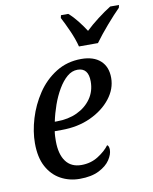

<svg xmlns="http://www.w3.org/2000/svg" viewBox="-86 -831 720 906"><g transform="rotate(-10 273.5 -378.0)"><path d="M223 10Q173 10 132 -12.5Q91 -35 67 -79.5Q43 -124 43 -192Q43 -248 61.5 -309.5Q80 -371 116 -425Q152 -479 205.5 -512.5Q259 -546 327 -546Q386 -546 418.5 -516.5Q451 -487 451 -434Q451 -381 415 -335Q379 -289 317.5 -260.5Q256 -232 178 -232H145Q143 -220 142.5 -207.5Q142 -195 142 -185Q142 -122 167.5 -87.5Q193 -53 242 -53Q287 -53 322.5 -75.5Q358 -98 377 -124Q386 -119 386 -101Q386 -79 369 -53Q352 -27 315.5 -8.5Q279 10 223 10ZM163 -276Q218 -276 260.5 -296Q303 -316 328 -351.5Q353 -387 353 -434Q353 -499 301 -499Q274 -499 251 -479.5Q228 -460 208.5 -427Q189 -394 175 -354.5Q161 -315 153 -276ZM327 -606Q318 -642 299.5 -683.5Q281 -725 266 -753L269 -766H304Q325 -748 345.5 -722Q366 -696 382 -671Q408 -696 442 -722Q476 -748 505 -766H547L544 -753Q516 -725 480.5 -684Q445 -643 418 -606Z"/></g></svg>

Font: Noto Serif SemiCondensed
Style: Italic
Weight: 400
Width: 4
Italic angle: -12°
Designer: Monotype Design Team
Foundry: Monotype Imaging Inc.
Version: Version 2.013